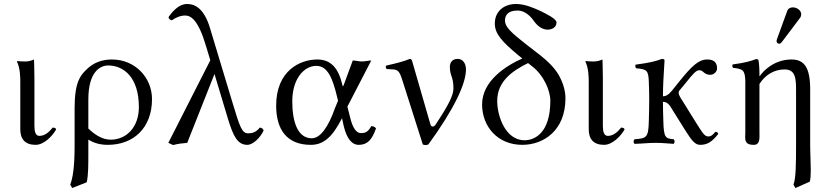

<svg xmlns="http://www.w3.org/2000/svg" viewBox="-20 -718 4199 965"><path d="M82 -307V-68C82 -19 106 10 159 10C200 10 242 -32 262 -67C260 -76 255 -75 245 -77C227 -54 205 -35 178 -35C159 -35 153 -56 153 -85V-327C153 -358 151 -419 151 -419C137 -413 124 -409 106 -409C95 -409 73 -410 67 -411L65 -409C81 -376 82 -334 82 -307Z M416 198C424 160 424 113 424 58V-16C451 0 481 10 522 10C650 10 744 -74 744 -220C744 -329 658 -419 543 -419C498 -419 452 -407 412 -366C386 -340 355 -308 355 -176V10C355 128 345 178 333 210L343 227ZM678 -180C678 -78 615 -16 536 -16C493 -16 454 -43 424 -72V-218C424 -357 483 -389 524 -389C600 -389 678 -331 678 -180Z M1305 -62C1302 -71 1297 -75 1286 -77C1266 -52 1247 -48 1227 -48C1196 -48 1186 -78 1148 -204L1036 -575C1003 -688 949 -698 920 -698C883 -698 852 -668 827 -632C829 -620 837 -618 844 -616C863 -630 887 -640 911 -640C938 -640 976 -620 1015 -488L1037 -415L826 0L850 11C872 5 895 2 921 0L1058 -346L1126 -120C1153 -31 1175 10 1223 10C1251 10 1288 -25 1305 -62Z M1726 -182 1846 -414C1834 -414 1813 -409 1799 -409C1785 -409 1767 -414 1753 -414L1708 -292C1705 -285 1703 -280 1701 -290C1682 -373 1645 -419 1575 -419C1488 -419 1368 -363 1368 -187C1368 -69 1420 10 1542 10C1607 10 1651 -30 1699 -124L1707 -87C1722 -22 1748 10 1783 10C1825 10 1849 -13 1870 -73C1864 -80 1857 -84 1846 -84C1830 -55 1817 -49 1793 -49C1771 -49 1752 -76 1740 -127ZM1679 -212 1663 -173C1631 -82 1591 -23 1547 -23C1476 -23 1449 -106 1449 -209C1449 -319 1506 -387 1570 -387C1627 -387 1652 -324 1674 -232Z M1999 -325 2105 8C2114 12 2124 12 2133 8C2264 -172 2322 -298 2322 -369C2322 -396 2309 -422 2280 -422C2250 -422 2241 -399 2241 -383C2241 -334 2259 -336 2259 -273C2259 -241 2237 -193 2168 -90C2162 -81 2148 -76 2143 -94L2052 -409C2049 -419 2046 -422 2040 -422C2011 -410 1977 -401 1920 -388C1918 -381 1919 -379 1922 -373C1922 -372 1923 -372 1923 -371L1958 -369C1980 -368 1990 -353 1999 -325Z M2605 -424C2520 -386 2403 -310 2403 -193C2403 -82 2481 10 2605 10C2711 10 2822 -61 2822 -224C2822 -262 2810 -303 2787 -343C2766 -378 2735 -409 2697 -439L2626 -494C2550 -553 2518 -583 2518 -614C2518 -640 2531 -665 2582 -665C2608 -665 2638 -649 2663 -613C2683 -584 2708 -569 2733 -569C2747 -569 2777 -576 2777 -605C2777 -623 2730 -646 2700 -661C2666 -677 2618 -698 2574 -698C2514 -698 2467 -662 2467 -600C2467 -548 2502 -510 2583 -442ZM2634 -401 2659 -381C2711 -340 2746 -264 2746 -212C2746 -49 2667 -13 2616 -13C2523 -13 2479 -130 2479 -211C2479 -310 2557 -363 2634 -401Z M2939 -307V-68C2939 -19 2963 10 3016 10C3057 10 3099 -32 3119 -67C3117 -76 3112 -75 3102 -77C3084 -54 3062 -35 3035 -35C3016 -35 3010 -56 3010 -85V-327C3010 -358 3008 -419 3008 -419C2994 -413 2981 -409 2963 -409C2952 -409 2930 -410 2924 -411L2922 -409C2938 -376 2939 -334 2939 -307Z M3314 -109C3313 -135 3312 -176 3312 -206C3334 -206 3345 -191 3356 -172L3426 -60C3459 -7 3476 10 3499 10C3535 10 3559 -5 3590 -45C3587 -53 3586 -53 3576 -56C3562 -39 3553 -32 3540 -32C3519 -32 3507 -57 3478 -102L3409 -213C3401 -224 3391 -243 3391 -249C3391 -254 3391 -258 3394 -262L3428 -303C3464 -349 3480 -365 3494 -365C3500 -365 3508 -363 3515 -356C3524 -348 3534 -342 3550 -342C3568 -342 3584 -358 3584 -374C3584 -407 3565 -419 3535 -419C3492 -419 3459 -389 3393 -307L3357 -262C3339 -240 3325 -234 3312 -234C3312 -260 3313 -286 3314 -311C3317 -361 3320 -415 3320 -415C3320 -419 3315 -422 3307 -422C3279 -411 3243 -402 3174 -393C3172 -387 3174 -381 3176 -375C3231 -370 3239 -365 3241 -307C3242 -277 3243 -251 3243 -221C3243 -191 3242 -139 3241 -109C3239 -26 3230 -23 3169 -18C3163 -12 3163 -1 3169 5C3211 4 3235 0 3278 0C3312 0 3342 4 3366 5C3372 -1 3372 -12 3366 -18C3325 -22 3316 -25 3314 -109Z M3799 -336C3799 -336 3797 -336 3797 -336V-348C3797 -379 3794 -409 3792 -415C3791 -419 3788 -421 3780 -421C3753 -411 3728 -403 3662 -394C3660 -388 3660 -383 3664 -377C3715 -372 3724 -364 3726 -312V-69C3726 -63 3726 -57 3726 -50C3725 -37 3725 -23 3726 -16C3730 0 3738 10 3769 10C3799 10 3798 -21 3797 -52C3797 -58 3797 -63 3797 -69V-296C3826 -341 3870 -369 3923 -369C3981 -369 3981 -319 3981 -257V6C3981 115 3980 178 3968 210L3978 227L4050 195C4054 180 4055 160 4055 137C4055 100 4052 55 4052 6V-268C4052 -378 4023 -419 3958 -419C3870 -419 3815 -360 3799 -336ZM3965 -681C3952 -681 3941 -675 3937 -664L3885 -521C3884 -518 3883 -514 3883 -511C3883 -504 3889 -498 3897 -498C3901 -498 3906 -502 3909 -506L4001 -628C4005 -633 4007 -641 4007 -646C4007 -666 3985 -681 3965 -681Z"/></svg>

Font: Libertinus Serif Display
Style: Regular
Weight: 400
Designer: Philipp H. Poll, Khaled Hosny
Foundry: Caleb Maclennan
Version: Version 7.050;RELEASE